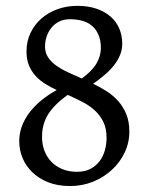

<svg xmlns="http://www.w3.org/2000/svg" viewBox="-20 -623 509 658"><path d="M134.3 -463.9Q134.3 -442.4 144.8 -426.5Q155.3 -410.6 172.9 -398.2Q190.4 -385.7 213.1 -375.2Q235.8 -364.7 260.3 -354Q295.9 -379.9 310.8 -405.8Q325.7 -431.6 325.7 -458Q325.7 -483.4 318.1 -502.2Q310.5 -521 296.9 -533.2Q283.2 -545.4 263.7 -551.3Q244.1 -557.1 220.2 -557.1Q198.2 -557.1 182.1 -548.8Q166 -540.5 155.5 -527.1Q145 -513.7 139.6 -497.1Q134.3 -480.5 134.3 -463.9ZM345.2 -150.9Q345.2 -183.1 333.7 -206.1Q322.3 -229 303.7 -245.6Q285.2 -262.2 261.2 -274.4Q237.3 -286.6 211.9 -297.9Q188.5 -280.8 171.9 -264.4Q155.3 -248 144.8 -231Q134.3 -213.9 129.2 -194.8Q124 -175.8 124 -153.8Q124 -128.4 132.3 -106.4Q140.6 -84.5 156.2 -68.4Q171.9 -52.2 194.1 -43.2Q216.3 -34.2 244.1 -34.2Q271 -34.2 290.3 -44.4Q309.6 -54.7 321.8 -71.3Q334 -87.9 339.6 -108.6Q345.2 -129.4 345.2 -150.9ZM423.3 -171.9Q423.3 -133.8 407.2 -100.1Q391.1 -66.4 363.3 -40.8Q335.4 -15.1 298.6 -0.2Q261.7 14.6 220.2 14.6Q178.2 14.6 146 2Q113.8 -10.7 91.3 -32.2Q68.8 -53.7 57.4 -81.3Q45.9 -108.9 45.9 -139.2Q45.9 -165.5 54.9 -190.2Q64 -214.8 80.8 -237.1Q97.7 -259.3 121.3 -278.8Q145 -298.3 174.3 -314.5Q153.3 -324.2 134.5 -335.9Q115.7 -347.7 101.6 -363.3Q87.4 -378.9 79.1 -399.2Q70.8 -419.4 70.8 -446.8Q70.8 -480.5 84.2 -509.3Q97.7 -538.1 121.1 -558.8Q144.5 -579.6 176.5 -591.3Q208.5 -603 245.1 -603Q281.7 -603 310.3 -593.3Q338.9 -583.5 358.6 -566.4Q378.4 -549.3 388.7 -525.4Q398.9 -501.5 398.9 -473.1Q398.9 -452.6 391.4 -434.3Q383.8 -416 370.6 -399.2Q357.4 -382.3 339.1 -366.7Q320.8 -351.1 299.3 -335.9Q323.7 -324.2 346.2 -309.8Q368.7 -295.4 385.7 -275.9Q402.8 -256.3 413.1 -231Q423.3 -205.6 423.3 -171.9Z"/></svg>

Font: Gentium Plus Eur
Style: Regular
Weight: 400
Designer: J. Victor Gaultney, Annie Olsen, Iska Routamaa, Becca Hirsbrunner
Foundry: SIL International
Version: Version 5.000